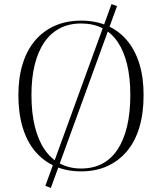

<svg xmlns="http://www.w3.org/2000/svg" viewBox="-20 -824 792 940"><path d="M229 96 202 86 526 -804 553 -794ZM377 -723Q447 -723 503.5 -699Q560 -675 600 -628.5Q640 -582 661.5 -514.5Q683 -447 683 -358Q683 -269 662 -199.5Q641 -130 600.5 -82.5Q560 -35 504 -10Q448 15 377 15Q306 15 249.5 -10Q193 -35 152.5 -82.5Q112 -130 91 -200Q70 -270 70 -358Q70 -444 91 -511.5Q112 -579 152 -626Q192 -673 249 -698Q306 -723 377 -723ZM377 -709Q319 -709 274 -686Q229 -663 198 -618.5Q167 -574 150.5 -509Q134 -444 134 -359Q134 -272 150.5 -205Q167 -138 198 -92.5Q229 -47 274 -23Q319 1 377 1Q436 1 480.5 -22.5Q525 -46 555.5 -92Q586 -138 602 -205Q618 -272 618 -359Q618 -444 602 -509.5Q586 -575 555.5 -619.5Q525 -664 480.5 -686.5Q436 -709 377 -709Z"/></svg>

Font: Kalnia Light
Style: Regular
Weight: 300
Designer: Frida Medrano
Foundry: Frida Medrano
Version: Version 1.105